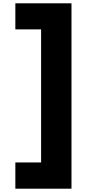

<svg xmlns="http://www.w3.org/2000/svg" viewBox="-20 -924 561 1163"><path d="M413 -904V219H73V60H229V-746H73V-904Z"/></svg>

Font: Parkinsans ExtraBold
Style: Regular
Weight: 800
Designer: Red Stone, Indian Type Foundry
Foundry: Indian Type Foundry
Version: Version 1.000